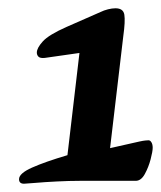

<svg xmlns="http://www.w3.org/2000/svg" viewBox="-20 -716 390 464"><path d="M26 -283Q26 -297 57.5 -311Q89 -325 143 -341L172 -588L88 -576Q77 -575 73 -579Q69 -583 69 -589Q69 -600 83.5 -616Q98 -632 141 -651L223 -687Q231 -691 241 -693.5Q251 -696 259 -696Q278 -696 280.5 -680.5Q283 -665 278 -629L246 -358L317 -374Q326 -376 331.5 -376.5Q337 -377 339 -377Q343 -377 346 -372Q349 -367 349 -359Q349 -350 344 -331Q339 -312 330 -295.5Q321 -279 308 -279H173Q148 -279 118 -277.5Q88 -276 65 -274Q42 -272 38 -272Q26 -272 26 -283Z"/></svg>

Font: Alkatra Medium
Style: Regular
Weight: 500
Designer: Suman Bhandary
Version: Version 1.100;gftools[0.9.22]